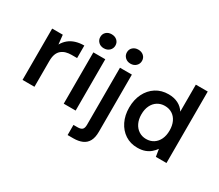

<svg xmlns="http://www.w3.org/2000/svg" viewBox="-159 -1094 1907 1675"><g transform="rotate(30 794.0 -257.0)"><path d="M69 0V-517H176L186 -424Q205 -458 233.5 -481.5Q262 -505 300.5 -517Q339 -529 386 -529V-403H330Q301 -403 275.5 -396Q250 -389 230 -372.5Q210 -356 199.5 -328.5Q189 -301 189 -259V0Z M484 0V-517H604V0ZM544 -593Q511 -593 490 -613.5Q469 -634 469 -664Q469 -695 490 -714.5Q511 -734 544 -734Q578 -734 599.5 -714.5Q621 -695 621 -664Q621 -634 599.5 -613.5Q578 -593 544 -593Z M650 220V118H690Q724 118 738 104.5Q752 91 752 58V-517H872V59Q872 117 852.5 152.5Q833 188 796 204Q759 220 708 220ZM813 -593Q780 -593 758.5 -613.5Q737 -634 737 -664Q737 -695 758.5 -714.5Q780 -734 813 -734Q846 -734 867.5 -714.5Q889 -695 889 -664Q889 -634 867.5 -613.5Q846 -593 813 -593Z M1230 12Q1161 12 1108 -22.5Q1055 -57 1025 -118Q995 -179 995 -257Q995 -336 1025.5 -397.5Q1056 -459 1110.5 -494Q1165 -529 1237 -529Q1292 -529 1333.5 -508Q1375 -487 1399 -448V-720H1519V0H1412L1400 -74Q1384 -51 1361.5 -31.5Q1339 -12 1307 0Q1275 12 1230 12ZM1259 -92Q1302 -92 1334 -113Q1366 -134 1383.5 -171Q1401 -208 1401 -259Q1401 -309 1383.5 -346.5Q1366 -384 1334 -404.5Q1302 -425 1259 -425Q1218 -425 1185.5 -404.5Q1153 -384 1135 -346.5Q1117 -309 1117 -259Q1117 -209 1135 -171.5Q1153 -134 1185.5 -113Q1218 -92 1259 -92Z"/></g></svg>

Font: DM Sans 11pt SemiBold
Style: Regular
Weight: 600
Version: Version 4.004;gftools[0.9.30]